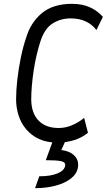

<svg xmlns="http://www.w3.org/2000/svg" viewBox="-20 -732 557 1002"><path d="M278 12Q224 12 184 -6.5Q144 -25 117 -57Q90 -89 77 -129.5Q64 -170 64 -214Q64 -261 70.5 -317.5Q77 -374 88.5 -430.5Q100 -487 116 -534Q139 -613 197.5 -662.5Q256 -712 356 -712Q410 -712 450 -693.5Q490 -675 517 -644L483 -575Q463 -603 429 -619.5Q395 -636 348 -636Q297 -636 254.5 -609.5Q212 -583 190 -513Q180 -482 171 -444Q162 -406 156 -366Q150 -326 146.5 -287Q143 -248 143 -215Q143 -143 180.5 -103.5Q218 -64 286 -64Q324 -64 359.5 -80Q395 -96 419 -117L439 -39Q410 -15 369.5 -1.5Q329 12 278 12ZM163 250 185 188Q244 188 280 173Q316 158 320 133Q323 114 298.5 109Q274 104 219 104L265 -22L323 0L300 51Q344 56 368 80Q392 104 387 140Q382 175 349.5 200Q317 225 268 237.5Q219 250 163 250Z"/></svg>

Font: Finlandica
Style: Italic
Weight: 400
Italic angle: -8°
Designer: Niklas Ekholm, Juho Hiilivirta, Jaakko Suomalainen
Foundry: Helsinki Type Studio
Version: Version 1.064